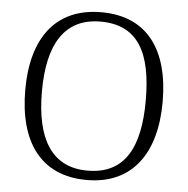

<svg xmlns="http://www.w3.org/2000/svg" viewBox="-52 -777 822 838"><g transform="rotate(5 358.5 -357.5)"><path d="M358 10C560 10 659 -136 659 -358C659 -585 561 -725 359 -725C158 -725 57 -585 57 -359C57 -132 156 10 358 10ZM358 -31C200 -31 130 -152 130 -358C130 -564 200 -684 359 -684C525 -684 585 -564 585 -358C585 -153 522 -31 358 -31Z"/></g></svg>

Font: Noto Serif Telugu Light
Style: Regular
Weight: 300
Designer: Jelle Bosma - Monotype Design Team
Foundry: Monotype Imaging Inc.
Version: Version 2.005